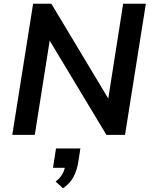

<svg xmlns="http://www.w3.org/2000/svg" viewBox="-20 -725 817 1032"><path d="M46 0 158 -705H256L573 -177H559L642 -705H764L652 0H552L236 -525H250L167 0ZM319 287 279 251Q305 230 316.5 208.5Q328 187 331 162L354 177H265L281 73H412L400 151Q392 194 374.5 227Q357 260 319 287Z"/></svg>

Font: Nunito Sans 10pt
Style: Bold Italic
Weight: 700
Italic angle: -9°
Designer: Vernon Adams
Foundry: Vernon Adams
Version: Version 3.101;gftools[0.9.27]